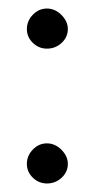

<svg xmlns="http://www.w3.org/2000/svg" viewBox="-20 -423 223 450"><path d="M90 -309Q71 -309 57 -322.5Q43 -336 43 -355Q43 -374 57 -388.5Q71 -403 90 -403Q109 -403 124 -388Q139 -373 139 -355Q139 -336 124.5 -322.5Q110 -309 90 -309ZM90 7Q71 7 57 -6.5Q43 -20 43 -39Q43 -58 57 -72.5Q71 -87 90 -87Q109 -87 124 -72Q139 -57 139 -39Q139 -20 124.5 -6.5Q110 7 90 7Z"/></svg>

Font: HK Venetian
Style: Regular
Weight: 400
Designer: Alfredo Marco Pradil
Foundry: Alfredo Marco Pradil
Version: Version 1.000;PS 001.000;hotconv 1.0.88;makeotf.lib2.5.64775